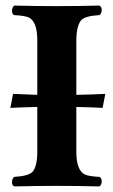

<svg xmlns="http://www.w3.org/2000/svg" viewBox="-20 -667 407 689"><path d="M113.8 -522.9Q113.8 -589.8 83 -604.5Q67.9 -610.8 30.8 -612.8Q19.5 -619.6 24.4 -637.2Q26.9 -644 30.8 -647Q110.4 -645 185.1 -645Q256.8 -645 336.9 -647Q348.1 -640.1 343.8 -622.6Q341.3 -615.7 336.9 -612.8Q285.6 -609.9 271.5 -594.7Q254.4 -574.7 253.9 -522.9V-326.7Q309.6 -327.6 357.9 -330.1L348.1 -279.8Q304.7 -282.2 253.9 -283.2V-122.1Q253.9 -55.2 285.2 -40.5Q300.3 -34.2 336.9 -32.2Q348.1 -25.4 343.8 -7.8Q341.3 -1 336.9 2Q256.8 0 185.1 0Q111.3 0 30.8 2Q19.5 -4.9 24.4 -22.5Q26.9 -29.3 30.8 -32.2Q82 -35.2 96.7 -50.3Q113.8 -70.3 113.8 -122.1V-283.2Q64 -282.2 17.1 -279.8L26.9 -330.1Q69.8 -328.1 113.8 -326.7Z"/></svg>

Font: Linux Libertine O
Style: Bold
Weight: 700
Designer: Philipp H. Poll
Foundry: Philipp H. Poll
Version: Version 5.0.0